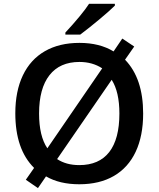

<svg xmlns="http://www.w3.org/2000/svg" viewBox="-20 -948 825 998"><path d="M114.3 -13.7 157.2 -75.2Q59.6 -171.9 59.6 -358.9Q59.6 -474.1 98.9 -556.4Q138.2 -638.7 213.1 -681.9Q288.1 -725.1 393.1 -725.1Q497.6 -725.1 570.3 -680.7L615.7 -747.6L677.7 -706.1L629.9 -637.7Q724.1 -540.5 724.1 -357.9Q724.1 -241.7 685.3 -159.2Q646.5 -76.7 572 -33.4Q497.6 9.8 392.1 9.8Q289.6 9.8 219.2 -31.2L177.2 29.8ZM393.1 -626Q291 -626 237.1 -557.1Q183.1 -488.3 183.1 -357.9Q183.1 -240.7 226.1 -177.2L511.2 -592.8Q460.4 -626 393.1 -626ZM600.6 -357.9Q600.6 -470.2 560.5 -533.2L276.9 -121.1Q324.2 -89.8 392.1 -89.8Q495.1 -89.8 547.9 -157.7Q600.6 -225.6 600.6 -357.9ZM442.9 -928.2H577.1V-918.9Q550.8 -892.6 497.3 -847.9Q443.8 -803.2 397 -768.1H319.8V-778.8Q359.9 -821.8 393.3 -862.3Q426.8 -902.8 442.9 -928.2Z"/></svg>

Font: Viking Open Sans Light
Style: Bold
Weight: 600
Foundry: Ascender Corporation
Version: Version 2.001